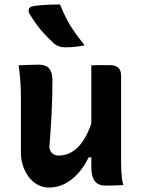

<svg xmlns="http://www.w3.org/2000/svg" viewBox="-20 -833 640 864"><path d="M152 -542Q173 -542 187 -535.5Q201 -529 208.5 -513.5Q216 -498 216 -469Q216 -432 215 -394.5Q214 -357 212 -318.5Q210 -280 207.5 -242.5Q205 -205 202 -168Q206 -151 216.5 -142Q227 -133 243 -133Q267 -133 289 -142Q311 -151 331.5 -171.5Q352 -192 370 -227Q388 -262 403 -315V-125H379Q360 -85 333 -54.5Q306 -24 272.5 -6.5Q239 11 200 11Q173 11 150 -1.5Q127 -14 110 -36Q93 -58 83.5 -86.5Q74 -115 74 -146Q74 -189 74 -230.5Q74 -272 74 -314Q74 -356 74 -397Q74 -436 71.5 -469Q69 -502 64 -539Q86 -540 107.5 -541Q129 -542 152 -542ZM472 -540Q492 -540 503.5 -534Q515 -528 520 -517.5Q525 -507 525 -492Q525 -423 525 -357.5Q525 -292 525 -227.5Q525 -163 525 -99Q525 -81 526 -63Q527 -45 529 -29Q531 -13 535 0Q520 0 506 1Q492 2 478.5 2Q465 2 452 2Q434 2 420 -6Q406 -14 398.5 -33Q391 -52 391 -84Q391 -161 391 -238.5Q391 -316 391 -391.5Q391 -467 391 -539Q406 -540 419 -540Q432 -540 445 -540Q458 -540 472 -540ZM250 -813Q264 -778 280 -747Q296 -716 316.5 -687.5Q337 -659 361 -629Q341 -625 319.5 -622.5Q298 -620 273 -620Q258 -620 246.5 -624Q235 -628 225 -635Q202 -657 181.5 -678.5Q161 -700 144 -723.5Q127 -747 111 -774Q107 -783 110 -792Q113 -801 123 -804Q143 -808 162.5 -809.5Q182 -811 203.5 -812Q225 -813 250 -813Z"/></svg>

Font: Rec Mono Semicasual
Style: Bold
Weight: 700
Version: Version 1.085; ttfautohint (v1.8.4.7-5d5b)